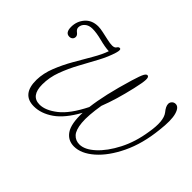

<svg xmlns="http://www.w3.org/2000/svg" viewBox="-91 -646 851 851"><g transform="rotate(45 335.0 -220.0)"><path d="M432 -446.5Q440.5 -445 440 -427Q439.5 -409 429 -363.5Q418.5 -318 406.8 -278.5Q395 -239 382 -206Q370 -133.5 373.8 -92Q377.5 -50.5 393.5 -33.2Q409.5 -16 434 -16Q467 -16 504.2 -50Q541.5 -84 571.5 -142.2Q601.5 -200.5 612.5 -273.5Q626.5 -354 602.5 -385Q585 -406 585 -421.5Q585 -431 591.8 -438Q598.5 -445 609 -445Q629 -445 638.2 -412.2Q647.5 -379.5 639.5 -313.5Q629.5 -217 594.8 -144.8Q560 -72.5 514 -32.5Q468 7.5 423.5 7.5Q385 7.5 363.8 -23.5Q342.5 -54.5 345 -125.5Q305.5 -54 261.2 -23.2Q217 7.5 172 7.5Q95.5 7.5 97 -85Q98 -126.5 115 -169.2Q132 -212 155.8 -253.5Q179.5 -295 201.5 -332.5Q223.5 -370 234 -400.5Q209 -401.5 173.5 -410.8Q138 -420 113 -420Q90.5 -420 77 -408Q63.5 -396 63.5 -379Q64 -368 75.5 -359.5Q86 -351.5 86 -342Q86 -333 80 -327.5Q74 -322 65 -322Q39.5 -322 39.5 -358.5Q39.5 -394 62 -419.8Q84.5 -445.5 124 -445.5Q137 -445.5 156.2 -441.2Q175.5 -437 194.8 -432.8Q214 -428.5 226.5 -428.5Q241.5 -428.5 246.8 -437.2Q252 -446 259.5 -445Q269 -444 261.5 -419Q250.5 -382.5 229 -342.5Q207.5 -302.5 184.5 -260.5Q161.5 -218.5 145.5 -175.2Q129.5 -132 129.5 -88Q129.5 -16 184.5 -16Q221 -16 264.2 -49.8Q307.5 -83.5 348 -164.5Q353 -206.5 365.2 -260.2Q377.5 -314 397.5 -380.5Q410 -422 417.2 -435Q424.5 -448 432 -446.5Z"/></g></svg>

Font: Fraunces 72pt S050 Thin
Style: Italic
Weight: 100
Italic angle: -16°
Version: Version 1.000; ttfautohint (v1.8.3)